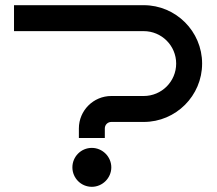

<svg xmlns="http://www.w3.org/2000/svg" viewBox="-20 -720 838 740"><path d="M759 -475C759 -599 658 -700 534 -700H34V-600H534C603 -600 659 -544 659 -475C659 -406 603 -350 534 -350H409C340 -350 284 -294 284 -225V-188H384V-225C384 -239 395 -250 409 -250H534C658 -250 759 -351 759 -475ZM409 -75C409 -116 375 -150 334 -150C292 -150 259 -116 259 -75C259 -34 292 0 334 0C375 0 409 -34 409 -75Z"/></svg>

Font: Bruno Ace
Style: Regular
Weight: 400
Designer: Astigmatic (AOETI)
Foundry: Astigmatic (AOETI)
Version: Version 1.000